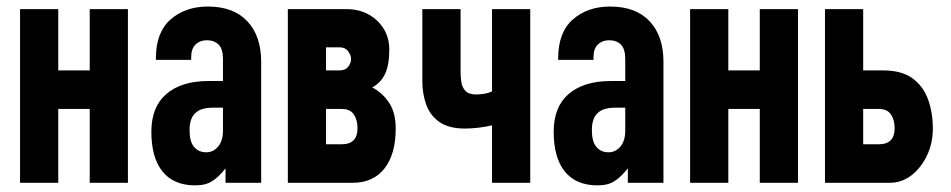

<svg xmlns="http://www.w3.org/2000/svg" viewBox="-20 -556 2894 584"><path d="M252.9 0V-224.6H157.2V0H41V-528.3H157.2V-341.8H252.9V-528.3H369.1V0Z M774.4 -368.2V0H666V-43.9Q644.5 -16.6 625 -4.9Q606.4 7.8 573.2 7.8Q507.8 7.8 473.6 -35.2Q440.4 -77.1 440.4 -155.3Q440.4 -230.5 485.4 -269.5Q531.2 -309.6 614.3 -309.6H658.2V-377Q658.2 -406.2 645.5 -419.9Q631.8 -433.6 609.4 -433.6Q587.9 -433.6 574.2 -419.9Q561.5 -407.2 561.5 -381.8V-374H454.1V-377.9Q454.1 -457 498 -496.1Q543 -536.1 612.3 -536.1Q690.4 -536.1 732.4 -491.2Q774.4 -446.3 774.4 -368.2ZM658.2 -158.2V-228.5H627.9Q591.8 -228.5 575.2 -212.9Q556.6 -197.3 556.6 -160.2Q556.6 -126 569.3 -110.4Q583 -92.8 607.4 -92.8Q628.9 -92.8 643.6 -110.4Q658.2 -127.9 658.2 -158.2Z M855.5 0V-528.3H1033.2Q1089.8 -528.3 1127 -493.2Q1164.1 -458 1164.1 -405.3Q1164.1 -358.4 1151.4 -331.5Q1138.7 -304.7 1112.3 -290Q1142.6 -274.4 1163.1 -244.1Q1183.6 -213.9 1183.6 -165Q1183.6 -86.9 1149.4 -43.5Q1115.2 0 1052.7 0ZM1019.5 -224.6H971.7V-117.2H1019.5Q1067.4 -117.2 1067.4 -166Q1067.4 -191.4 1056.2 -208Q1044.9 -224.6 1019.5 -224.6ZM1012.7 -412.1H971.7V-341.8H1012.7Q1030.3 -341.8 1039.1 -353Q1047.9 -364.3 1047.9 -377Q1047.9 -387.7 1039.1 -399.9Q1030.3 -412.1 1012.7 -412.1Z M1264.6 -528.3H1380.9V-336.9Q1380.9 -322.3 1383.3 -306.2Q1385.7 -290 1396 -279.3Q1406.2 -268.6 1428.7 -268.6Q1439.5 -268.6 1453.6 -271Q1467.8 -273.4 1476.6 -278.3V-528.3H1592.8V0H1476.6V-174.8Q1456.1 -169.9 1434.6 -167.5Q1413.1 -165 1394.5 -165Q1344.7 -165 1316.4 -185.1Q1288.1 -205.1 1276.4 -237.8Q1264.6 -270.5 1264.6 -309.6Z M1998 -368.2V0H1889.6V-43.9Q1868.2 -16.6 1848.6 -4.9Q1830.1 7.8 1796.9 7.8Q1731.4 7.8 1697.3 -35.2Q1664.1 -77.1 1664.1 -155.3Q1664.1 -230.5 1709 -269.5Q1754.9 -309.6 1837.9 -309.6H1881.8V-377Q1881.8 -406.2 1869.1 -419.9Q1855.5 -433.6 1833 -433.6Q1811.5 -433.6 1797.9 -419.9Q1785.2 -407.2 1785.2 -381.8V-374H1677.7V-377.9Q1677.7 -457 1721.7 -496.1Q1766.6 -536.1 1835.9 -536.1Q1914.1 -536.1 1956.1 -491.2Q1998 -446.3 1998 -368.2ZM1881.8 -158.2V-228.5H1851.6Q1815.4 -228.5 1798.8 -212.9Q1780.3 -197.3 1780.3 -160.2Q1780.3 -126 1793 -110.4Q1806.6 -92.8 1831.1 -92.8Q1852.5 -92.8 1867.2 -110.4Q1881.8 -127.9 1881.8 -158.2Z M2291 0V-224.6H2195.3V0H2079.1V-528.3H2195.3V-341.8H2291V-528.3H2407.2V0Z M2489.3 -528.3H2605.5V-341.8H2666Q2722.7 -341.8 2755.4 -317.9Q2788.1 -293.9 2802.7 -253.9Q2817.4 -213.9 2817.4 -165Q2817.4 -120.1 2799.3 -82.5Q2781.2 -44.9 2752 -22.5Q2722.7 0 2686.5 0H2489.3ZM2653.3 -224.6H2605.5V-117.2H2653.3Q2701.2 -117.2 2701.2 -166Q2701.2 -191.4 2689.9 -208Q2678.7 -224.6 2653.3 -224.6Z"/></svg>

Font: Dinish Condensed
Style: Bold
Weight: 700
Width: 3
Designer: Bert Driehuis
Foundry: Playbeing
Version: Version 3.006; git-39231f3c-release